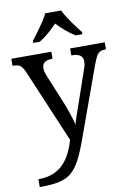

<svg xmlns="http://www.w3.org/2000/svg" viewBox="-106 -831 777 1135"><g transform="rotate(-10 282.5 -263.0)"><path d="M38 193Q89 193 126 178Q163 163 189 136.5Q215 110 233 74Q251 38 263 -4L78 -441Q69 -462 60 -473.5Q51 -485 39 -489.5Q27 -494 7 -494H4V-536H244V-494H241Q211 -494 196 -482.5Q181 -471 181 -446Q181 -438 183 -429Q185 -420 189 -409L262 -231Q272 -208 281.5 -180.5Q291 -153 299 -128Q307 -103 310 -86Q317 -115 328.5 -146Q340 -177 350 -207L417 -402Q422 -414 424 -425.5Q426 -437 426 -445Q426 -471 409.5 -482.5Q393 -494 360 -494H357V-536H565V-494H562Q543 -494 530 -488Q517 -482 507.5 -465Q498 -448 486 -416L334 4Q308 77 284 123Q260 169 230.5 194.5Q201 220 157 230Q113 240 47 240H38ZM148 -619Q164 -638 183 -664Q202 -690 220 -717Q238 -744 248 -766H343Q354 -744 371.5 -717Q389 -690 408.5 -664Q428 -638 443 -619V-606H404Q385 -617 365.5 -632Q346 -647 328 -663.5Q310 -680 295 -696Q280 -680 262 -663.5Q244 -647 225 -632Q206 -617 187 -606H148Z"/></g></svg>

Font: Noto Serif Sinhala
Style: Regular
Weight: 400
Designer: Jelle Bosma - Monotype Design Team
Foundry: Monotype Imaging Inc.
Version: Version 2.006